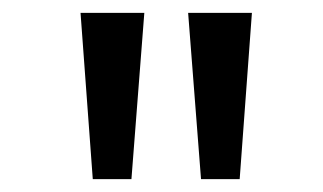

<svg xmlns="http://www.w3.org/2000/svg" viewBox="-20 -749 501 298"><path d="M124 -471H184L204 -729H105ZM292 -471H352L371 -729H272Z"/></svg>

Font: Noto Sans Bengali Condensed
Style: Regular
Weight: 400
Width: 3
Designer: Jelle Bosma - Monotype Design Team
Foundry: Monotype Imaging Inc.
Version: Version 2.003